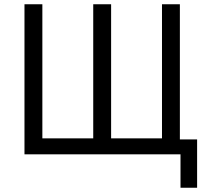

<svg xmlns="http://www.w3.org/2000/svg" viewBox="-20 -725 981 902"><path d="M828 157V0H95V-705H179V-75H418V-705H502V-75H741V-705H825V-70H906V157Z"/></svg>

Font: Nunito Sans 7pt Condensed
Style: Regular
Weight: 400
Width: 3
Designer: Vernon Adams
Foundry: Vernon Adams
Version: Version 3.101;gftools[0.9.27]